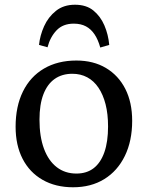

<svg xmlns="http://www.w3.org/2000/svg" viewBox="-20 -778 625 812"><path d="M289 14Q215 14 160 -17.5Q105 -49 75.5 -106.5Q46 -164 46 -242Q46 -328 77 -391Q108 -454 166 -488Q224 -522 303 -522Q375 -522 428 -490.5Q481 -459 510 -402Q539 -345 539 -267Q539 -182 508 -118.5Q477 -55 421 -20.5Q365 14 289 14ZM303 -44Q347 -44 376.5 -67Q406 -90 421.5 -134.5Q437 -179 437 -243Q437 -296 426.5 -337Q416 -378 396.5 -407Q377 -436 349 -451Q321 -466 286 -466Q242 -466 211 -444Q180 -422 163.5 -379Q147 -336 147 -272Q147 -200 166 -149Q185 -98 220 -71Q255 -44 303 -44ZM297 -758Q345 -758 375 -733.5Q405 -709 421.5 -670.5Q438 -632 442 -588L404 -577Q395 -610 380 -632.5Q365 -655 343.5 -666.5Q322 -678 292 -678Q246 -678 219 -649.5Q192 -621 181 -578L145 -588Q149 -628 166.5 -667Q184 -706 216.5 -732Q249 -758 297 -758Z"/></svg>

Font: Literata 18pt
Style: Regular
Weight: 400
Designer: Latin by Veronika Burian and Jose Scaglione. Greek by Irene Vlachou. Cyrillic by Vera Evstafieva.
Foundry: TypeTogether
Version: Version 3.103;gftools[0.9.29]